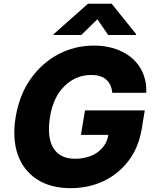

<svg xmlns="http://www.w3.org/2000/svg" viewBox="-20 -976 807 1006"><path d="M62.1 -362.6Q82 -481.5 142.4 -565.3Q171.9 -606.2 208.1 -638.1Q244.3 -670.1 286.2 -692.1Q328.1 -714.1 375 -725.7Q421.9 -737.2 472.3 -737.2Q513.8 -737.2 550.2 -729.2Q586.6 -721.2 619 -705.6Q650.6 -690.3 675.1 -668.3Q699.6 -646.3 715.9 -618.6Q732.2 -590.9 740.1 -558.2Q747.9 -525.6 746.1 -489.7H568.2Q563.9 -534.1 537.1 -558.6Q510.3 -583.1 457.4 -583.1Q378.2 -583.1 318.9 -525.9Q259.2 -468.4 242.2 -364.7Q233.7 -312.5 237.7 -271.5Q241.8 -230.5 258.3 -202.2Q274.9 -174 303.6 -159.1Q332.4 -144.2 372.9 -144.2Q403.8 -144.2 432.7 -151.5Q461.6 -158.7 485.4 -174.2Q509.2 -189.6 525.7 -213.2Q542.3 -236.9 547.9 -269.5H404.1L425.4 -397.7H738.6L722.7 -301.5Q706.7 -203.8 654.1 -134.2Q627.8 -99.4 594.6 -72.4Q561.4 -45.5 522.7 -27.2Q484 -8.9 440.5 0.5Q397 9.9 350.1 9.9Q246.1 9.9 175.1 -35.5Q139.6 -58.2 114 -90.6Q88.4 -122.9 73.7 -164.2Q58.9 -205.6 55.8 -255.3Q52.6 -305 62.1 -362.6ZM260.7 -792.6 261.4 -797.2 440.7 -956.3H565.3L693.2 -797.2L692.5 -792.6H546.9L490.1 -875L405.9 -792.6Z"/></svg>

Font: Inter P Extra Bold
Style: Italic
Weight: 800
Italic angle: 9.39999°
Designer: Rasmus Andersson
Foundry: rsms
Version: Version 3.018;git-588b23468